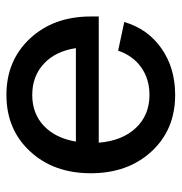

<svg xmlns="http://www.w3.org/2000/svg" viewBox="-4 -551 563 595"><g transform="rotate(-90 277.5 -253.5)"><path d="M38.1 -253.9Q38.1 -368.7 106 -441.9Q173.8 -515.1 280.8 -515.1Q387.7 -515.1 455.8 -441.9Q523.9 -368.7 523.9 -253.9V-229H132.8Q138.7 -156.2 178.5 -114Q218.3 -71.8 280.8 -71.8Q330.1 -71.8 366.2 -97.4Q402.3 -123 418 -168.9L506.8 -149.9Q485.8 -77.6 425.3 -34.9Q364.7 7.8 280.8 7.8Q173.3 7.8 105.7 -65.4Q38.1 -138.7 38.1 -253.9ZM280.8 -435.1Q223.1 -435.1 185.1 -399.2Q147 -363.3 136.2 -299.8H425.8Q416.5 -362.8 377.7 -398.9Q338.9 -435.1 280.8 -435.1Z"/></g></svg>

Font: LT Superior Med
Style: Regular
Weight: 500
Designer: Daniel Lyons
Foundry: LyonsType
Version: Version 1.000